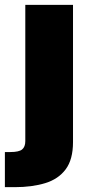

<svg xmlns="http://www.w3.org/2000/svg" viewBox="-66 -566 358 790"><path d="M38.1 -545.9H234.4V18.6Q234.4 90.3 204.3 130.6Q174.3 170.9 120.1 187.5Q65.9 204.1 -5.9 204.1H-45.9V59.6H-23.4Q12.2 59.6 25.1 48.8Q38.1 38.1 38.1 14.6Z"/></svg>

Font: Inter Tight Black
Style: Regular
Weight: 900
Designer: Rasmus Andersson
Foundry: rsms
Version: Version 3.004; ttfautohint (v1.8.4.7-5d5b)